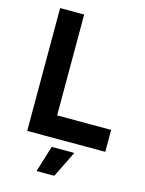

<svg xmlns="http://www.w3.org/2000/svg" viewBox="-132 -779 801 1057"><g transform="rotate(15 268.5 -250.0)"><path d="M76 0V-700H213V-125H521V0ZM183 200 229 50H358L284 200Z"/></g></svg>

Font: Figtree
Style: Bold
Weight: 700
Designer: Erik Kennedy
Foundry: Erik Kennedy
Version: Version 2.001;gftools[0.9.30]